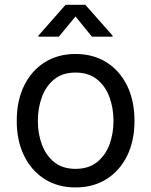

<svg xmlns="http://www.w3.org/2000/svg" viewBox="-20 -781 640 812"><path d="M299.3 11.7Q225.1 11.7 169.2 -23.4Q113.3 -58.6 82 -122.1Q50.8 -185.5 50.8 -269.5Q50.8 -355 82 -418.7Q113.3 -482.4 169.2 -517.6Q225.1 -552.7 299.3 -552.7Q374 -552.7 430.2 -517.6Q486.3 -482.4 517.6 -418.7Q548.8 -355 548.8 -269.5Q548.8 -185.5 517.6 -122.1Q486.3 -58.6 430.2 -23.4Q374 11.7 299.3 11.7ZM299.3 -66.9Q354.5 -66.9 390.1 -95.2Q425.8 -123.5 442.9 -169.7Q460 -215.8 460 -269.5Q460 -323.7 442.9 -370.4Q425.8 -417 390.1 -445.6Q354.5 -474.1 299.3 -474.1Q244.6 -474.1 209.5 -445.6Q174.3 -417 157.2 -370.6Q140.1 -324.2 140.1 -269.5Q140.1 -215.8 157.2 -169.7Q174.3 -123.5 209.5 -95.2Q244.6 -66.9 299.3 -66.9ZM229 -626H142.6V-630.4L257.3 -760.7H340.8L456.1 -630.4V-626H368.7L299.3 -711.4Z"/></svg>

Font: Inter Variable LoSnoCo
Style: Regular
Weight: 400
Designer: Rasmus Andersson
Foundry: rsms
Version: Version 4.000;git-a52131595; featfreeze: case,dlig,ss01,ss02